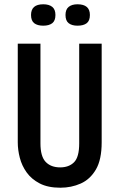

<svg xmlns="http://www.w3.org/2000/svg" viewBox="-20 -864 558 897"><path d="M262 13Q204 13 165.5 -7Q127 -27 104.5 -58.5Q82 -90 72.5 -127Q63 -164 63 -199V-660H169V-194Q169 -133 193.5 -107.5Q218 -82 261 -82Q302 -82 326 -106Q350 -130 350 -194V-660H455V-199Q455 -118 428 -72Q401 -26 357 -6.5Q313 13 262 13ZM342 -744Q316 -744 301 -755.5Q286 -767 286 -794Q286 -820 301 -832Q316 -844 342 -844Q400 -844 400 -794Q400 -767 385 -755.5Q370 -744 342 -744ZM182 -744Q155 -744 140 -755.5Q125 -767 125 -794Q125 -844 182 -844Q209 -844 224 -832Q239 -820 239 -794Q239 -767 224 -755.5Q209 -744 182 -744Z"/></svg>

Font: Bricolage Grotesque 10pt Condensed Medium
Style: Regular
Weight: 500
Width: 3
Designer: Mathieu Triay
Foundry: Atelier Triay
Version: Version 1.000; ttfautohint (v1.8.4.7-5d5b);gftools[0.9.32]